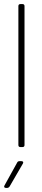

<svg xmlns="http://www.w3.org/2000/svg" viewBox="-22 -720 207 940"><path d="M68 -10V-690Q68 -700 78 -700H88Q98 -700 98 -690V-10Q98 0 88 0H78Q68 0 68 -10ZM0 188 62 76Q65 69 74 69H83Q89 69 91 72.5Q93 76 90 81L25 193Q20 200 13 200H7Q1 200 -1 196.5Q-3 193 0 188Z"/></svg>

Font: Barlow Condensed Thin
Style: Regular
Weight: 250
Width: 3
Designer: Jeremy Tribby
Foundry: Tribby Type
Version: Version 1.408